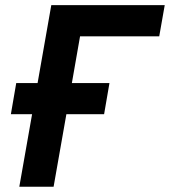

<svg xmlns="http://www.w3.org/2000/svg" viewBox="-20 -713 649 733"><path d="M53.7 0H184.6L233.4 -276.9H377.4L397.9 -396H254.4L285.6 -574.2H587.9L608.9 -693.4H175.8L123.5 -396H42L21.5 -276.9H102.5Z"/></svg>

Font: Cascadia Mono NF
Style: Bold Italic
Weight: 700
Italic angle: -10°
Monospace: yes
Designer: Aaron Bell
Foundry: Saja Typeworks
Version: Version 2404.023